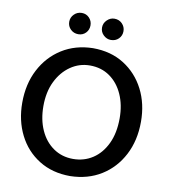

<svg xmlns="http://www.w3.org/2000/svg" viewBox="-95 -955 923 1049"><g transform="rotate(10 366.5 -430.5)"><path d="M365 14Q266 14 192 -32Q118 -78 78 -157.5Q38 -237 38 -336Q38 -440 80 -520.5Q122 -601 196 -647.5Q270 -694 367 -696Q467 -696 540.5 -649.5Q614 -603 654.5 -524Q695 -445 695 -345Q695 -241 653 -160.5Q611 -80 537 -34Q463 12 365 14ZM364 -81Q425 -81 473 -112.5Q521 -144 549 -203Q577 -262 577 -344Q577 -418 551 -476Q525 -534 478 -567Q431 -600 368 -600Q309 -600 260.5 -566.5Q212 -533 183.5 -474.5Q155 -416 155 -338Q155 -263 181 -205Q207 -147 254.5 -114Q302 -81 364 -81ZM274 -757Q299 -757 315.5 -774Q332 -791 332 -816Q332 -840 315.5 -857.5Q299 -875 274 -875Q249 -875 231.5 -857.5Q214 -840 214 -816Q214 -791 231.5 -774Q249 -757 274 -757ZM455 -757Q481 -757 498 -774Q515 -791 515 -816Q515 -840 498 -857.5Q481 -875 455 -875Q432 -875 414 -857.5Q396 -840 396 -816Q396 -791 414 -774Q432 -757 455 -757Z"/></g></svg>

Font: Catamaran SemiBold
Style: Regular
Weight: 600
Designer: Pria Ravichandran
Version: Version 2.000